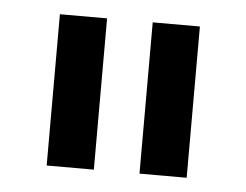

<svg xmlns="http://www.w3.org/2000/svg" viewBox="-34 -779 478 373"><g transform="rotate(5 205.5 -592.5)"><path d="M69 -445V-740H161V-445ZM250 -445V-740H342V-445Z"/></g></svg>

Font: IBM Plex Sans Cond Medm
Style: Regular
Weight: 500
Width: 3
Designer: Mike Abbink, Paul van der Laan, Pieter van Rosmalen
Foundry: Bold Monday
Version: Version 1.3